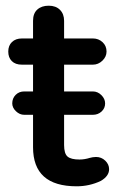

<svg xmlns="http://www.w3.org/2000/svg" viewBox="-20 -636 423 674"><path d="M363 -42Q363 -18 334 -1Q294 18 249 18Q96 18 96 -119V-233H65Q49 -233 36 -245.5Q23 -258 23 -273Q23 -291 35 -303Q47 -315 65 -315H96V-409H57Q34 -409 21.5 -421.5Q9 -434 9 -455Q9 -476 22 -488.5Q35 -501 57 -501H96V-563Q96 -589 111 -602.5Q126 -616 151 -616Q176 -616 190.5 -601.5Q205 -587 205 -563V-501H306Q326 -501 340 -488Q354 -475 354 -455Q354 -437 339.5 -423Q325 -409 306 -409H205V-315H306Q323 -315 336 -302Q349 -289 349 -273Q349 -256 336.5 -244.5Q324 -233 306 -233H205V-127Q205 -97 217 -86.5Q229 -76 259 -76Q277 -76 296 -82H297L300 -83Q303 -83 305 -84L317 -85Q336 -85 349.5 -72Q363 -59 363 -42ZM297 -82 295 -81Z"/></svg>

Font: 寒蝉全圆体 Bold
Style: Regular
Weight: 700
Designer: Warren2060
      Designed by Motoya company      

      [Varela Round]
      Joe Prince(Latin component); Avraham Cornf
Foundry: ChillType
Version: Version 3.200